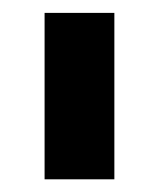

<svg xmlns="http://www.w3.org/2000/svg" viewBox="-20 -695 247 298"><path d="M49.2 -416.7V-675H157.5V-416.7Z"/></svg>

Font: Funnel Display
Style: Bold
Weight: 700
Designer: NORD ID, Kristian Moeller
Foundry: Dicotype
Version: Version 1.000